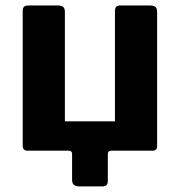

<svg xmlns="http://www.w3.org/2000/svg" viewBox="-20 -550 657 701"><path d="M269.6 130.6Q243.2 130.6 243.2 107.3V12.7Q243.2 0 229.8 0H79.1Q62.9 0 62.9 -19.3V-509.3Q62.9 -520.3 67.4 -525.1Q71.9 -530 84.6 -530H190Q204.4 -530 210.7 -524.8Q216.9 -519.6 216.9 -505.9V-107H399.7V-509.3Q399.7 -520.3 404.2 -525.1Q408.7 -530 421.4 -530H526.8Q541.2 -530 547.4 -524.8Q553.7 -519.6 553.7 -505.9V-17.1Q553.7 0 538.3 0H387.1Q373.7 0 373.7 12.7V109.9Q373.7 120.6 369.2 125.6Q364.7 130.6 351.9 130.6Z"/></svg>

Font: Libre Franklin Thin
Style: Regular
Weight: 100
Designer: Pablo Impallari, Rodrigo Fuenzalida, Nhung Nguyen
Foundry: Impallari Type
Version: Version 3.000